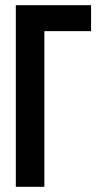

<svg xmlns="http://www.w3.org/2000/svg" viewBox="-20 -720 405 740"><path d="M41 0V-700H331V-600H151V0Z"/></svg>

Font: Bebas Neue Bold
Style: Regular
Weight: 700
Designer: Ryoichi Tsunekawa & LGV (GE)
Foundry: Free Software Foundation, Inc.
Version: Version 1.003 August 13, 2016